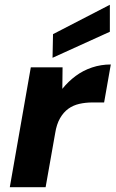

<svg xmlns="http://www.w3.org/2000/svg" viewBox="-20 -784 484 804"><path d="M21 0 109 -502H242L241 -412Q266 -443 297 -466Q328 -489 365.5 -501.5Q403 -514 444 -514L416 -355H368Q338 -355 312 -349Q286 -343 266 -328.5Q246 -314 231.5 -289Q217 -264 211 -226L171 0ZM200 -542 202 -641 440 -764V-651Z"/></svg>

Font: DM Sans 16pt Black
Style: Italic
Weight: 900
Italic angle: -10°
Version: Version 4.004;gftools[0.9.30]